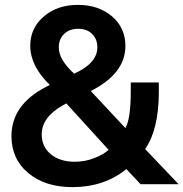

<svg xmlns="http://www.w3.org/2000/svg" viewBox="-20 -745 752 787"><path d="M556 10 498 -52Q407 22 277 22Q165 22 96 -35.5Q27 -93 27 -187Q27 -315 167 -388Q188 -399 184 -397Q104 -475 104 -557Q104 -630 159.5 -677.5Q215 -725 299 -725Q384 -725 439 -678Q494 -631 494 -557Q494 -443 352 -372L494 -220Q516 -258 516 -371V-407H631V-368Q631 -215 575 -134L712 10ZM237 -313Q151 -264 151 -194Q151 -144 188 -113Q225 -82 287 -82Q329 -82 368 -97.5Q407 -113 425 -131L252 -321Q246 -318 237 -313ZM284 -443Q379 -486 379 -551Q379 -585 357.5 -606Q336 -627 300 -627Q265 -627 243 -606Q221 -585 221 -551Q221 -500 284 -443Z"/></svg>

Font: BLUETTI 2.0 Medium
Style: Italic
Weight: 500
Designer: Stijn de Vries
Foundry: tokotype
Version: Version 2.005;October 31, 2023;FontCreator 14.0.0.2814 64-bi